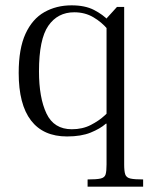

<svg xmlns="http://www.w3.org/2000/svg" viewBox="-20 -499 564 719"><path d="M231 12Q142 12 96 -48Q50 -108 50 -226Q50 -317 75.5 -372.5Q101 -428 146 -453.5Q191 -479 248 -479Q299 -479 332.5 -461.5Q366 -444 386.5 -422Q407 -400 418 -386V-338Q405 -363 383 -389.5Q361 -416 329.5 -434.5Q298 -453 258 -453Q196 -453 161 -402.5Q126 -352 126 -232Q126 -133 154 -74Q182 -15 249 -15Q289 -15 320 -31Q351 -47 372.5 -67Q394 -87 404 -97V-61Q396 -53 375.5 -35Q355 -17 319.5 -2.5Q284 12 231 12ZM372 -36V-49H381V-36ZM308 200V173Q342 173 357 169.5Q372 166 375.5 154Q379 142 379 117V-430L418 -473H445V117Q445 142 449 154Q453 166 468 169.5Q483 173 516 173V200Z"/></svg>

Font: Frank Ruhl Libre Light
Style: Regular
Weight: 300
Designer: Yanek Iontef
Foundry: Fontef
Version: Version 6.003;gftools[0.9.30]